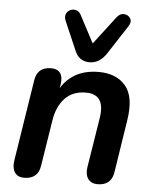

<svg xmlns="http://www.w3.org/2000/svg" viewBox="-54 -816 694 868"><g transform="rotate(5 292.5 -381.5)"><path d="M88 7Q59 7 45.5 -12.5Q32 -32 37 -66L95 -435Q104 -497 167 -497Q195 -497 208 -480Q221 -463 216 -429L213 -411Q268 -499 383 -499Q463 -499 505 -449.5Q547 -400 530 -293L493 -55Q484 7 421 7Q392 7 378 -12.5Q364 -32 369 -66L405 -291Q423 -401 333 -401Q274 -401 238.5 -364Q203 -327 193 -263L160 -55Q151 7 88 7ZM337 -539Q289 -539 270 -585L213 -717Q206 -734 211.5 -747Q217 -760 229.5 -766Q242 -772 256 -768.5Q270 -765 278 -750L344 -625L441 -752Q456 -771 474.5 -769.5Q493 -768 502.5 -753Q512 -738 498 -716L414 -587Q383 -539 337 -539Z"/></g></svg>

Font: Nunito
Style: Bold Italic
Weight: 700
Italic angle: -9°
Designer: Vernon Adams
Foundry: Vernon Adams
Version: Version 3.601; ttfautohint (v1.8.2.53-6de2)